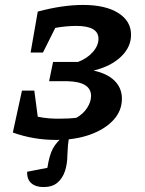

<svg xmlns="http://www.w3.org/2000/svg" viewBox="-20 -558 586 778"><path d="M32 -21 69 -191H119L133 -85Q159 -80 178.5 -78.5Q198 -77 218 -77Q237 -77 257.5 -78Q278 -79 290 -81Q318 -97 333.5 -121.5Q349 -146 349 -169Q349 -227 252 -229H179L195 -307H296Q333 -321 356 -347Q379 -373 379 -401Q379 -453 289 -453Q270 -453 248 -451Q226 -449 204 -445L154 -345H104L133 -511Q233 -538 317 -538Q407 -538 459 -505.5Q511 -473 511 -417Q511 -367 470 -328Q429 -289 359 -272Q415 -260 444.5 -230.5Q474 -201 474 -158Q474 -109 439.5 -71.5Q405 -34 345 -12.5Q285 9 208 9Q115 9 32 -21ZM156 200Q125 200 107 184.5Q89 169 90 138L172 122Q180 70 194.5 43.5Q209 17 240 -8H262Q257 12 255.5 29.5Q254 47 253 71Q253 105 243.5 134.5Q234 164 213 182Q192 200 156 200Z"/></svg>

Font: Piazzolla SC SemiBold
Style: Italic
Weight: 600
Italic angle: -11.3°
Designer: Juan Pablo del Peral
Foundry: Huerta Tipografica
Version: Version 1.330